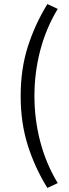

<svg xmlns="http://www.w3.org/2000/svg" viewBox="-20 -752 343 948"><path d="M214 176Q152 76 117 -35Q82 -146 82 -278Q82 -410 117 -520.5Q152 -631 214 -732L265 -708Q207 -612 178.5 -502.5Q150 -393 150 -278Q150 -163 178.5 -53.5Q207 56 265 152Z"/></svg>

Font: CV Source Sans
Style: Regular
Weight: 400
Designer: Paul D. Hunt
Foundry: Adobe Systems Incorporated
Version: Version 3.001